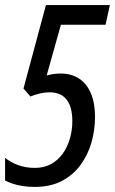

<svg xmlns="http://www.w3.org/2000/svg" viewBox="-29 -734 457 764"><path d="M108.9 9.8Q83.5 9.8 61.5 6.3Q39.6 2.9 22 -2.9Q4.4 -8.8 -8.8 -15.6V-106Q13.2 -87.9 43.5 -76.9Q73.7 -65.9 109.9 -65.9Q146.5 -65.9 174.3 -81.3Q202.1 -96.7 220.9 -123Q239.7 -149.4 249.3 -182.9Q258.8 -216.3 258.8 -252.4Q258.8 -308.1 236.3 -337.4Q213.9 -366.7 167.5 -366.7Q148.4 -366.7 129.9 -362.1Q111.3 -357.4 91.8 -350.1L64.5 -381.8L153.8 -713.9H408.2L391.1 -635.7H213.4L156.7 -433.6Q170.4 -437.5 184.3 -439.5Q198.2 -441.4 212.4 -441.4Q255.4 -441.4 285.9 -421.1Q316.4 -400.9 332.8 -362.3Q349.1 -323.7 349.1 -268.6Q349.1 -216.8 335 -167.2Q320.8 -117.7 291.5 -77.6Q262.2 -37.6 217 -13.9Q171.9 9.8 108.9 9.8Z"/></svg>

Font: Open Sans Condensed Medium
Style: Italic
Weight: 500
Width: 3
Italic angle: -12°
Designer: Monotype Design Team
Foundry: Monotype Imaging Inc.
Version: Version 3.000